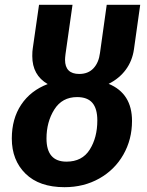

<svg xmlns="http://www.w3.org/2000/svg" viewBox="-20 -761 610 797"><path d="M431 -413Q528 -373 528 -259Q528 -182 492 -119Q456 -56 392 -20Q328 16 248 16Q143 16 86 -40Q29 -96 29 -186Q29 -268 68 -326.5Q107 -385 178 -412Q114 -449 114 -528Q114 -549 116 -560L142 -741H281L252 -537Q250 -521 250 -513Q250 -454 309 -454Q346 -454 368 -477.5Q390 -501 395 -541L423 -741H562L536 -556Q529 -508 502 -471.5Q475 -435 431 -413ZM384 -261Q384 -310 363.5 -334Q343 -358 300 -358Q238 -358 205.5 -306.5Q173 -255 173 -186Q173 -90 256 -90Q321 -90 352.5 -140Q384 -190 384 -261Z"/></svg>

Font: Fira Sans SemiBold
Style: Italic
Weight: 600
Italic angle: -8°
Designer: bBox Type GmbH & Carrois Corporate GbR & Edenspiekermann AG
Foundry: bBox Type GmbH & Carrois Corporate GbR & Edenspiekermann AG
Version: Version 4.301